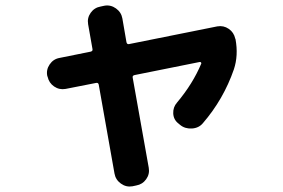

<svg xmlns="http://www.w3.org/2000/svg" viewBox="-20 -636 1040 706"><path d="M155 -354 154 -356Q149 -379 162.5 -399Q176 -419 199 -423L313 -446Q322 -448 320 -456L304 -547Q300 -570 313.5 -589Q327 -608 350 -612L364 -615Q387 -619 406.5 -605Q426 -591 430 -568L445 -481Q447 -472 455 -474L779 -539Q802 -543 821 -530Q840 -517 845 -494L846 -492Q857 -432 840 -381Q802 -271 726 -183Q711 -165 685.5 -163.5Q660 -162 642 -177L636 -182Q618 -196 617 -219Q616 -242 631 -259Q689 -328 720 -402Q721 -404 719 -406.5Q717 -409 714 -408L475 -360Q466 -358 468 -350L527 -19Q531 4 517.5 23Q504 42 481 46L467 49Q444 53 424.5 39Q405 25 401 2L343 -325Q341 -333 333 -331L221 -309Q198 -305 179 -318Q160 -331 155 -354Z"/></svg>

Font: Rounded Mplus 1c Bold
Style: Bold
Weight: 700
Version: Version 1.059.20150529